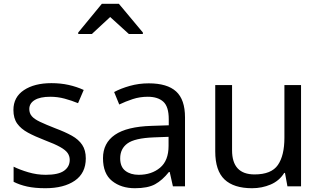

<svg xmlns="http://www.w3.org/2000/svg" viewBox="-20 -986 1698 1016"><path d="M434 -148Q434 -70 376 -30Q318 10 220 10Q164 10 123.5 1Q83 -8 52 -24V-104Q84 -88 129.5 -74.5Q175 -61 222 -61Q289 -61 319 -82.5Q349 -104 349 -140Q349 -160 338 -176Q327 -192 298.5 -208Q270 -224 217 -244Q165 -264 128 -284Q91 -304 71 -332Q51 -360 51 -404Q51 -472 106.5 -509Q162 -546 252 -546Q301 -546 343.5 -536.5Q386 -527 423 -510L393 -440Q359 -454 322 -464Q285 -474 246 -474Q192 -474 163.5 -456.5Q135 -439 135 -409Q135 -387 148 -371.5Q161 -356 191.5 -341.5Q222 -327 273 -307Q324 -288 360 -268Q396 -248 415 -219.5Q434 -191 434 -148Z M767 -545Q865 -545 912 -502Q959 -459 959 -365V0H895L878 -76H874Q839 -32 800.5 -11Q762 10 694 10Q621 10 573 -28.5Q525 -67 525 -149Q525 -229 588 -272.5Q651 -316 782 -320L873 -323V-355Q873 -422 844 -448Q815 -474 762 -474Q720 -474 682 -461.5Q644 -449 611 -433L584 -499Q619 -518 667 -531.5Q715 -545 767 -545ZM793 -259Q693 -255 654.5 -227Q616 -199 616 -148Q616 -103 643.5 -82Q671 -61 714 -61Q782 -61 827 -98.5Q872 -136 872 -214V-262ZM394 -806V-814L519 -966H609L736 -814V-806H662L563 -896L466 -806Z M1573 -536V0H1501L1488 -71H1484Q1458 -29 1412 -9.5Q1366 10 1314 10Q1217 10 1168 -36.5Q1119 -83 1119 -185V-536H1208V-191Q1208 -63 1327 -63Q1416 -63 1450.5 -113Q1485 -163 1485 -257V-536Z"/></svg>

Font: Noto Sans Tifinagh Ahaggar
Style: Regular
Weight: 400
Designer: JamraPatel
Foundry: JamraPatel LLC
Version: Version 2.006; ttfautohint (v1.8.4.7-5d5b)